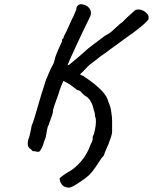

<svg xmlns="http://www.w3.org/2000/svg" viewBox="-20 -705 721 906"><path d="M619 -658Q638 -664 656 -654.5Q674 -645 681 -629V-614Q677 -608 664.5 -596Q652 -584 635 -571Q618 -558 604 -547Q586 -535 574.5 -526.5Q563 -518 553 -510.5Q543 -503 530.5 -494Q518 -485 497 -470Q485 -460 468.5 -449Q452 -438 448 -434L404 -400Q392 -390 381.5 -378Q371 -366 358 -355Q361 -350 365 -349.5Q369 -349 372 -347Q400 -329 425 -309Q450 -289 468 -268Q486 -247 491 -226Q492 -223 497 -210.5Q502 -198 504 -184Q507 -165 508 -154.5Q509 -144 509 -136Q509 -128 509 -116.5Q509 -105 509 -83Q509 -75 504.5 -60.5Q500 -46 492 -25Q492 -25 486.5 -13Q481 -1 476 11.5Q471 24 471 27Q459 40 446.5 60Q434 80 419 100Q404 120 385 134Q384 135 371.5 144Q359 153 344 162.5Q329 172 320 176Q307 183 294 179Q287 178 279.5 173Q272 168 267 158.5Q262 149 261 137Q277 121 305.5 105Q334 89 363 56Q391 23 406 -19Q410 -28 414.5 -37.5Q419 -47 417 -59Q422 -68 424.5 -77.5Q427 -87 429 -98Q432 -111 432.5 -130Q433 -149 428 -157Q429 -167 426 -175Q423 -183 421 -192Q417 -212 407 -228.5Q397 -245 380 -254Q374 -258 364.5 -269Q355 -280 344 -280Q322 -298 309.5 -306.5Q297 -315 279 -323Q272 -308 267 -295Q262 -282 260 -275Q258 -265 250 -244.5Q242 -224 235.5 -204Q229 -184 229 -173Q228 -166 221 -148Q214 -130 209 -114Q205 -109 202.5 -95Q200 -81 198 -69Q196 -57 195 -55Q188 -39 183.5 -22.5Q179 -6 167 9Q161 13 153 10.5Q145 8 134 8Q130 4 127.5 1Q125 -2 120 -5Q112 -12 111 -23Q110 -34 114 -48Q118 -57 121 -70.5Q124 -84 126.5 -96Q129 -108 129 -111Q135 -123 143.5 -152Q152 -181 161 -211.5Q170 -242 175 -259Q182 -279 187.5 -298Q193 -317 200 -336Q199 -332 202 -339.5Q205 -347 210 -359Q215 -371 220.5 -382.5Q226 -394 229 -398Q231 -402 233 -406.5Q235 -411 236 -415Q240 -436 247.5 -453Q255 -470 262 -487Q265 -493 267.5 -498.5Q270 -504 273 -510Q271 -518 276.5 -522.5Q282 -527 281 -534Q285 -539 292.5 -555Q300 -571 307.5 -588Q315 -605 318 -611Q324 -622 328 -631Q332 -640 336 -651Q338 -655 339.5 -658.5Q341 -662 340 -666Q343 -676 350 -681Q357 -686 365 -685Q390 -682 402 -665.5Q414 -649 406 -628Q392 -600 374.5 -563.5Q357 -527 340.5 -491.5Q324 -456 312.5 -430Q301 -404 298 -396L307 -400Q333 -421 354.5 -439.5Q376 -458 397 -477Q401 -480 412 -488.5Q423 -497 436.5 -507Q450 -517 461 -525.5Q472 -534 475 -536Q497 -547 509.5 -559Q522 -571 547 -593Q550 -596 554.5 -598.5Q559 -601 564 -607Q567 -611 579.5 -622.5Q592 -634 604.5 -645Q617 -656 619 -658Z"/></svg>

Font: Caveat Medium
Style: Regular
Weight: 500
Designer: Pablo Impallari
Foundry: Pablo Impallari
Version: Version 2.000